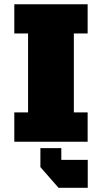

<svg xmlns="http://www.w3.org/2000/svg" viewBox="-20 -668 480 905"><path d="M47.4 -138.2H112.3V-510.3H47.4V-647.9H393.1V-510.3H328.1V-138.2H393.1V0H47.4ZM393.6 85.4V217.3H255.9L170.4 119.6V30.3H269V85.4Z"/></svg>

Font: Black Ops One
Style: Regular
Weight: 400
Designer: James Grieshaber
Foundry: James Grieshaber
Version: Version 1.002